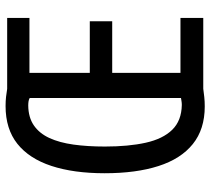

<svg xmlns="http://www.w3.org/2000/svg" viewBox="-53 -707 765 699"><g transform="rotate(-90 329.5 -357.5)"><path d="M293 -719.7Q311 -719.7 326.4 -718Q341.8 -716.3 355.5 -713.9H613.8V-632.8H413.6V-413.1H601.6V-331.5H413.6V-83H613.8V0H356Q341.3 2 325.7 3.7Q310.1 5.4 291.5 5.4Q208.5 5.4 154.5 -38.1Q100.6 -81.5 74.5 -163.1Q48.3 -244.6 48.3 -358.9Q48.3 -472.2 75 -553Q101.6 -633.8 155.5 -676.8Q209.5 -719.7 293 -719.7ZM294.9 -637.2Q251.5 -636.7 222.4 -616.7Q193.4 -596.7 176.5 -560.1Q159.7 -523.4 152.6 -472.4Q145.5 -421.4 145.5 -357.9Q145.5 -272 159.4 -209.5Q173.3 -147 206.5 -113Q239.7 -79.1 296.9 -78.1Q304.7 -78.1 311.3 -79.3Q317.9 -80.6 322.3 -81.1V-631.8Q317.4 -634.8 310.5 -636Q303.7 -637.2 294.9 -637.2Z"/></g></svg>

Font: Open Sans Condensed Medium
Style: Regular
Weight: 500
Width: 3
Designer: Monotype Design Team
Foundry: Monotype Imaging Inc.
Version: Version 3.000